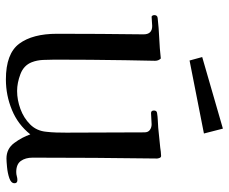

<svg xmlns="http://www.w3.org/2000/svg" viewBox="-84 -708 795 668"><g transform="rotate(90 314.0 -374.5)"><path d="M618 -27Q618 -15 600.5 -9Q583 -3 562 -1Q541 1 532 1Q498 1 478 -26Q458 -53 448 -82Q414 -39 363 -18Q312 3 257 3Q167 3 132.5 -43.5Q98 -90 98 -175Q98 -250 98.5 -325.5Q99 -401 100 -476Q100 -506 71 -506Q63 -506 55 -505Q47 -504 39 -504Q36 -504 34.5 -507.5Q33 -511 33 -513Q33 -524 43 -525Q78 -529 113.5 -530.5Q149 -532 184 -536Q192 -528 192 -516Q192 -491 191 -465Q190 -439 190 -413Q189 -352 188.5 -290.5Q188 -229 188 -167Q188 -148 189 -126.5Q190 -105 197 -87Q208 -59 238.5 -47.5Q269 -36 297 -36Q328 -36 359.5 -47.5Q391 -59 413.5 -81.5Q436 -104 439 -138Q441 -155 441.5 -172.5Q442 -190 442 -207L441 -479Q441 -492 432.5 -498Q424 -504 413 -504Q403 -504 393.5 -503Q384 -502 374 -502Q365 -502 365 -512Q365 -522 374 -523Q386 -525 399 -525.5Q412 -526 425 -527L494 -534Q501 -535 508.5 -536Q516 -537 523 -537Q528 -537 530 -531.5Q532 -526 532 -523Q529 -306 529 -90Q529 -65 540.5 -49Q552 -33 579 -33Q587 -33 593.5 -35Q600 -37 607 -37Q618 -37 618 -27ZM445 -686 191 -636 179 -680 428 -752Z"/></g></svg>

Font: Kaisei Tokumin
Style: Regular
Weight: 400
Designer: Font-Kai, 金井和夫
Foundry: KAZUO KANAI
Version: Version 5.003